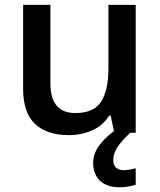

<svg xmlns="http://www.w3.org/2000/svg" viewBox="-20 -561 675 811"><path d="M553.2 -540.5V0H462.9L447.3 -72.8H440.9Q415.5 -30.8 369.6 -10.5Q323.7 9.8 271 9.8Q179.2 9.8 128.4 -37.1Q77.6 -84 77.6 -187.5V-540.5H192.9V-209Q192.9 -83.5 298.3 -83.5Q376.5 -83.5 407.2 -131.8Q438 -180.2 438 -271.5V-540.5ZM458.5 114.3Q458.5 136.2 470.2 147Q481.9 157.7 501.5 157.7Q517.6 157.7 531 155Q544.4 152.3 553.2 149.9V219.7Q538.6 223.6 522.5 226.8Q506.3 230 484.9 230Q431.2 230 402.3 202.1Q373.5 174.3 373.5 127.4Q373.5 84.5 404.5 46.4Q435.5 8.3 475.1 -16.1L529.8 0Q496.1 31.7 477.3 58.8Q458.5 85.9 458.5 114.3Z"/></svg>

Font: Open Sans SemiBold
Style: Regular
Weight: 600
Designer: Monotype Design Team
Foundry: Monotype Imaging Inc.
Version: Version 3.003; ttfautohint (v1.8.4)